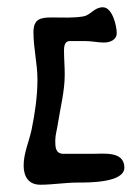

<svg xmlns="http://www.w3.org/2000/svg" viewBox="-20 -609 362 528"><path d="M263 -589C239 -589 230 -568 210 -564C181 -559 151 -561 122 -561C90 -561 72 -556 72 -520C72 -476 83 -434 83 -390C83 -345 76 -297 67 -253C60 -220 45 -188 45 -154C45 -124 58 -101 91 -101C125 -101 160 -107 195 -107C222 -107 322 -106 322 -148C322 -194 265 -186 235 -186H155C132 -186 132 -205 132 -223C132 -238 137 -253 139 -268C146 -313 158 -358 158 -404C158 -426 156 -449 156 -471C156 -481 158 -496 171 -496H216C233 -496 249 -492 266 -492C282 -492 301 -499 301 -518C301 -538 289 -589 263 -589Z"/></svg>

Font: ChillLongCangKaiShu Medium
Style: Regular
Weight: 500
Version: Version 3.500;Glyphs 3.1.1 (3135)